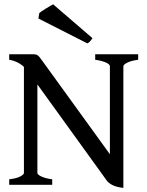

<svg xmlns="http://www.w3.org/2000/svg" viewBox="-20 -871 694 905"><path d="M23.4 0V-25.9Q59.6 -30.3 76.2 -39.6Q92.8 -48.8 92.8 -55.7V-555.7Q76.7 -570.3 59.3 -578.4Q42 -586.4 23.4 -589.4V-615.2H137.7Q145 -615.2 149.7 -614Q154.3 -612.8 159.2 -608.9Q164.1 -605 169.7 -597.4Q175.3 -589.8 184.6 -577.1L498 -144V-559.1Q498 -562 494.6 -566.2Q491.2 -570.3 483.2 -574.5Q475.1 -578.6 461.7 -582.5Q448.2 -586.4 428.7 -589.4V-615.2H631.3V-589.4Q596.2 -584.5 578.9 -575.2Q561.5 -565.9 561.5 -559.1V14.6Q529.8 11.2 511 1.7Q492.2 -7.8 483.9 -19L156.2 -473.1V-55.7Q156.2 -52.7 160.2 -48.6Q164.1 -44.4 172.4 -40.3Q180.7 -36.1 193.8 -32.2Q207 -28.3 226.1 -25.9V0ZM416 -690.9Q409.2 -681.6 404.5 -676Q399.9 -670.4 391.6 -666.5L161.1 -783.7L165 -808.6Q168.5 -812.5 177.2 -818.4Q186 -824.2 196 -830.6Q206.1 -836.9 215.6 -842.3Q225.1 -847.7 230.5 -850.6Z"/></svg>

Font: Gentium Book Basic
Style: Regular
Weight: 400
Designer: J. Victor Gaultney and Annie Olsen
Foundry: SIL International
Version: Version 1.102; 2013; Maintenance release